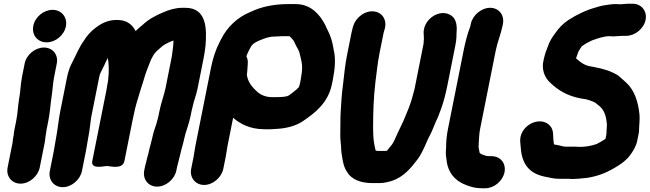

<svg xmlns="http://www.w3.org/2000/svg" viewBox="-20 -782 3498 1034"><path d="M112.8 -440 98.9 -370C89.9 -324.9 90.5 -287.9 82.8 -249.5C75.6 -204 75.4 -172.4 67.4 -132L57.8 -84C55.7 -73.5 54.4 -64.1 53.8 -54.2L51.4 -42C49.5 -32.6 48.4 -24.1 47.8 -14.2L21 120C11.6 167.2 43.5 207 90.7 207C138.3 207 184.7 166.6 194 120L218.6 -3.1C222.7 -18.7 222.8 -34.1 224.4 -42C227.4 -57.2 228.6 -73.1 230.8 -84L240.4 -132C249.8 -179.1 250.7 -213.7 257.1 -256.1C263.4 -295.8 264.8 -334.5 271.9 -370L285.8 -440C295.3 -487.4 263.7 -526 216.5 -526C169.3 -526 122.3 -487.4 112.8 -440ZM159.4 -643C149.5 -593.8 182 -554 231.1 -554C278.6 -554 325.2 -591.8 334.8 -640C344.6 -689.2 311.1 -729 263 -729C215.6 -729 169 -691.2 159.4 -643Z M761.4 113 756.8 136C747.5 183 778.2 223 826 223C873.7 223 920.5 183 929.8 136L933.6 117C935.7 106.8 940.6 92.2 943.8 76C945.9 65.8 949.8 55.9 953 40C957.2 19.2 966.7 -8.6 971.8 -34C979.3 -71.6 997.2 -111 1006.5 -158L1011.7 -184C1013.1 -191 1015.8 -199.5 1017.5 -208C1023.9 -240 1036.3 -266.7 1044.3 -307L1076.8 -470C1079.2 -481.9 1081.2 -493.5 1082.9 -505.6L1086.7 -534.7C1086.7 -535 1086.8 -535.7 1086.8 -536.1C1092.9 -617.3 1097.7 -740 978.7 -740H961.7C924.6 -740 889.6 -728.7 861.6 -716.7C822 -700.2 781.9 -680.1 748 -648L733.2 -635.7C725 -628.8 719.1 -623.1 710.6 -614.6C708.3 -618.8 705.6 -623.3 702.5 -628.2C684.7 -655.4 657.5 -671.5 623.4 -673.9C583.3 -677.1 551.5 -667.7 522.2 -650.9C489.6 -631.7 453.9 -600.3 432.9 -564.4C405.1 -526.9 389.3 -484.3 369.8 -447.4C356.6 -424.6 346.8 -394.6 341.3 -367L304.3 -182C294.9 -134.5 290.7 -83.8 282 -40C277.7 -18.6 273.7 11.7 270 30L248.3 139C238.8 186.2 270.7 226 317.9 226C365.5 226 411.9 185.6 421.3 139L443 30C447.5 7.5 451.2 -21.1 455.6 -43C463 -80 466 -115.5 470.5 -147.7L514.3 -367C518.1 -386.4 522.6 -391.5 532.3 -412.1L542.2 -431.8C542.3 -432.1 542.5 -432.6 542.7 -432.9L549.7 -448.5C552.7 -454.7 556.7 -462.5 560.9 -469.8C566.2 -436.1 568 -397.1 562.5 -353.1C561.7 -349.1 560.8 -343.3 560.2 -336.5L558.1 -326.2C556.7 -315.3 555.5 -308.1 553.5 -298L477 85C467.5 132.9 542.4 111.5 556.8 112C574.4 112.6 640.6 132.2 650 85L693.2 -131C697.4 -152.1 701.8 -172.8 706.6 -193.2C715.3 -230.8 727.7 -264.2 738.2 -302.2C751.4 -339.9 762.5 -385.6 775.3 -415.3C784.9 -437.5 788.7 -451.8 797.3 -469L810 -491C814.4 -495.8 818.7 -500.8 823.7 -506.7C830.7 -513.8 842.7 -522.3 856.3 -535.1C867.5 -544.2 901.3 -560.6 914.2 -563.6C914.1 -550.9 912.9 -535.4 910.9 -520.2L907.3 -492.1C906.4 -484.4 905.3 -477.4 903.8 -470L871.7 -309C864.3 -272 847.8 -229.5 838.7 -184L834.1 -161C832.8 -154.4 831.2 -147.6 829 -140L822.1 -115C813.6 -91.7 804.4 -62.3 799.2 -36C795.9 -19.6 784.7 16.4 780 40L778.6 47C776.2 54 772.8 66 770.8 76C768.7 86.7 763.3 103.6 761.4 113Z M1023 60 1009.6 127C1000.2 174.2 1032.1 214 1079.3 214C1126.9 214 1173.3 173.6 1182.6 127L1196 60C1199.6 42.2 1201.8 21.2 1205 5L1235.5 -147.9C1272.6 -114.9 1326.8 -86.3 1402.5 -86C1425.9 -84.8 1452.8 -86.7 1473.2 -88.1C1524.8 -91.2 1575 -104.5 1612.7 -130.5C1674 -172.8 1746.9 -225.1 1768.1 -331L1772.3 -352C1784 -410.6 1788.9 -467.6 1776.9 -514.2C1774.5 -531.7 1770.4 -551.2 1765.5 -567.6L1757.7 -590C1752.9 -603.8 1744.3 -618.7 1738.4 -632.3C1730.2 -652.1 1718.4 -671.7 1706.5 -688.3C1679.7 -721.8 1642.6 -760 1570.7 -760H1532.7C1453.3 -760 1386.1 -745.5 1326 -716.5C1259.1 -688.8 1203.8 -637.4 1169.7 -569.1L1161.4 -552.5C1141.3 -514.4 1126 -465.8 1116.4 -418L1032.2 4C1028.1 24.7 1026 44.9 1023 60ZM1442.7 -259C1410.7 -259 1383.1 -271.9 1367.2 -285.9C1340.5 -310.5 1315.9 -336.2 1309.4 -378.5C1311 -388.6 1311.7 -400.1 1312.3 -408.3L1314.2 -437.7C1315.5 -452.2 1314 -465 1306.8 -478.8C1309.6 -486.8 1313.2 -495 1317.6 -504L1326 -521C1331.8 -533 1333.6 -534.7 1343.7 -545.5C1349.8 -550.2 1359.8 -556.3 1368.7 -560.5C1398.2 -572.9 1425.5 -585 1456.8 -585C1469.2 -585 1485.9 -587 1498.2 -587H1536.2C1537.9 -587 1539.1 -586.4 1541 -586.2C1542.1 -585.2 1544.5 -582.5 1547 -579.3C1553.6 -571.1 1560.5 -566.2 1564.1 -557.8C1569.5 -545.3 1576.9 -530.7 1585.6 -515.4L1591.4 -502.9C1594.4 -490.9 1596.7 -483.2 1598.6 -474.4L1603.9 -450.1C1608.7 -430.3 1607.9 -400.1 1602.1 -371C1600.8 -364.5 1600.4 -357.7 1599.3 -352L1595.1 -331C1593.9 -325 1592.1 -319.5 1590.1 -313.4C1588.8 -312.1 1587.6 -311 1586 -309.3L1576 -299.3C1574 -297.2 1550.8 -278.8 1547.4 -276.4L1536 -268.5C1522.6 -259.3 1488.8 -259 1467.7 -259H1466.9C1455.8 -258.2 1451.1 -259 1442.7 -259Z M1925.2 -700.6C1904.7 -685.7 1889.9 -666 1882.4 -642.6L1879.1 -631C1876.3 -620.7 1874.3 -612.7 1872.8 -605L1851 -496C1837.5 -428.5 1835.1 -392.9 1827.2 -326.2C1819.8 -273.4 1816.9 -218.4 1814.5 -176.5C1812.5 -144.7 1813.9 -101.5 1812.7 -71.8C1812 -39.2 1813.7 -22.3 1816.4 2.7L1817.6 26.6C1818.8 39.6 1820.2 50.2 1822.3 61.8C1827.2 89.9 1830.4 115.9 1849 143.9C1872.8 184.7 1922.9 204 1985.3 204H2023.3C2048.5 204 2069.9 198 2088 192.8C2154.2 172.2 2194.5 120.9 2228.6 76.2C2259.1 35.6 2277.1 -21.5 2296.8 -56.5C2308 -76.5 2322.5 -118.4 2330.8 -134.6C2341.9 -156.6 2347.3 -175.6 2356 -197.5C2370.7 -237.6 2381 -280.8 2389.5 -323L2432 -536C2435.6 -553.9 2437.8 -569.5 2438.1 -583.3L2438.5 -599.6C2441.5 -635.4 2442.4 -679.7 2405.5 -701.2C2362.9 -726 2308.7 -703.9 2280.8 -665C2267.3 -646.1 2259.7 -623 2261.8 -600C2262.7 -589.6 2262.4 -585.2 2262.9 -573.4L2261.8 -558.9C2261.4 -554.1 2261.1 -549.9 2260.8 -545.2L2212.5 -303C2204.9 -275.9 2198.6 -248.2 2190.4 -226L2181.6 -200.9C2169.7 -174.2 2155.4 -134 2143.5 -111.7C2130.9 -87 2115.3 -50.7 2102.8 -24C2092.5 -4.1 2089.3 -0.5 2075 16.1C2063.3 29.6 2065.2 31 2057.8 31H2013.8C2011.3 30.5 2008.4 29.9 2002.8 28.5C2000.9 21.2 1998.5 9.7 1996.5 -1.1C1989.7 -34.9 1989.6 -61.9 1989.3 -103.9C1989.8 -182 1991.5 -250.8 2001.6 -338.8C2010.8 -405.2 2012.1 -436.3 2024 -496L2045.8 -605C2046.2 -607 2046.9 -609.7 2048.7 -615.3L2052.1 -626.9C2058.6 -650.1 2055.7 -672 2044.5 -689.9C2022.3 -725.4 1969.6 -732.7 1925.2 -700.6Z M2515.4 -653 2512.9 -640.4C2497.9 -602.2 2485.8 -555.2 2477 -511L2392 -85C2385.4 -51.9 2382 -16.5 2382.5 14.2L2381.2 30.4C2380.3 48.8 2382.1 62.2 2384.7 77.9C2391 146.4 2430.5 193.4 2493.3 215.8L2517.9 223.9C2536.4 230 2559.8 232 2583.7 232H2592.7C2640.4 232 2687.4 193.5 2697 145.5C2706.5 97.5 2675 59 2627.2 59H2618.2C2615 59 2612.7 58.9 2605.2 58C2599.1 57.9 2600.3 58 2596.9 57.1L2580.2 51.1C2568.9 47.7 2570 46.1 2563.5 42C2563.5 42 2556.8 13 2557.2 9C2557.5 7.5 2557.7 6.1 2557.7 4.7L2558.1 -11.7C2559.8 -35.3 2560.8 -64.3 2565 -85L2650 -511C2659.1 -556.6 2676.9 -595.6 2686.6 -644L2688.4 -653C2697.7 -699.6 2667.3 -740 2619.7 -740C2572.6 -740 2524.8 -700.2 2515.4 -653Z M3064.7 182C3085.6 182 3105.7 179.4 3121 177.9L3141.4 175.9C3141.7 175.8 3142.3 175.8 3142.7 175.7C3207.7 166 3259.7 141.8 3307.6 111.2C3329.1 97.4 3354.1 80.2 3373.3 53.8C3387.6 34.6 3405.6 7.1 3412 -25L3416.2 -46C3418.4 -57.3 3421.5 -69.7 3421.5 -79.9C3421.5 -103.2 3426.4 -136.9 3423.9 -165C3417.1 -232.9 3397.8 -295.3 3352 -337.6C3337.2 -351.9 3330.3 -355.9 3320.9 -365.2C3306.6 -379.5 3291.8 -385.4 3278.3 -391.9C3239.4 -410.5 3196.1 -417.8 3150.1 -426.5C3128.6 -431.7 3108.3 -444.6 3093 -458.6C3089.3 -462.2 3085.5 -465.1 3082.4 -467.7L3082.7 -469.4C3085.2 -476.9 3090.9 -491.2 3095.1 -504.3C3102.4 -516 3110.3 -529.7 3113.8 -533.3C3115.4 -534.1 3117 -535.1 3118.5 -536.2C3132.8 -546.9 3147.9 -555 3167.6 -564.1C3199 -575.1 3230.5 -587 3262.2 -587C3267.7 -587 3274.9 -586 3282 -586C3300.6 -586 3318.6 -589 3329.6 -589H3352.6C3399.2 -589 3447.3 -627.4 3456.8 -675C3466.2 -722.2 3434.3 -762 3387.1 -762H3364.1C3348.6 -762 3334.9 -759.2 3322.4 -759C3314.8 -759.5 3304.2 -760 3296.7 -760C3285 -760 3273.7 -759.3 3262.7 -757.7C3240.6 -754.7 3219.5 -751.9 3191.7 -742.8C3134.9 -727.3 3086.5 -703.2 3040.6 -674C3011.8 -654.9 2987.9 -629.6 2968.7 -601.3C2955.6 -583.4 2940.2 -561.8 2930.5 -532C2921.9 -511.4 2913.5 -487.8 2908.2 -461.9C2893.7 -407.6 2914.4 -364 2940.1 -339.6C2982.1 -298.5 3033 -265.4 3109.8 -251.4C3110.3 -251.3 3111.2 -251.2 3111.9 -251.1C3139.8 -248.5 3166.1 -239.4 3187.2 -228.2C3191.7 -223.3 3200.2 -217 3203.9 -214.2C3227 -196.4 3240.8 -171.2 3245.9 -133.1L3248.5 -113.1C3248.9 -100.1 3245.9 -78.8 3245.5 -57.6L3240.8 -34.1C3227.3 -24.8 3210.4 -15.1 3193.6 -6.6C3168.6 2.3 3137.2 8.9 3105.2 9C3096.9 8.4 3087.5 8 3077.4 8H3027.4C3023.9 8 3022.4 7.6 3020.1 7.3L3008.3 5.5C3001.3 3.3 2989.4 0.3 2978.7 -1.6C2960.2 -5 2964.1 2.2 2960.2 -30.9L2958.2 -65.6C2956.1 -88.5 2945.1 -106.1 2927.1 -117.3C2869.4 -153.4 2775.2 -97.4 2781.6 -18.1L2784.8 15.8C2790.9 99.8 2829.2 152.7 2914.9 169.6C2938.3 173.4 2958.8 181 2992.9 181H3042.9C3051.3 181 3057.7 182 3064.7 182Z"/></svg>

Font: Smoothie
Style: BdIt
Weight: 700
Foundry: Cannot Into Space Fonts
Version: Version 0.8